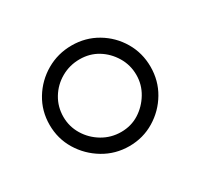

<svg xmlns="http://www.w3.org/2000/svg" viewBox="-77 -805 502 481"><g transform="rotate(-30 174.0 -564.5)"><path d="M320 -565Q320 -605 300.5 -638Q281 -671 248 -690.5Q215 -710 175 -710Q135 -710 101.5 -690.5Q68 -671 48 -638Q28 -605 28 -565Q28 -525 48 -492Q68 -459 101.5 -439Q135 -419 175 -419Q215 -419 248 -439Q281 -459 300.5 -492Q320 -525 320 -565ZM175 -670Q204 -670 227 -656Q250 -642 264.5 -618Q279 -594 279 -565Q279 -537 264.5 -513Q250 -489 227 -474.5Q204 -460 175 -460Q146 -460 121.5 -474.5Q97 -489 82.5 -513Q68 -537 68 -565Q68 -594 82.5 -618Q97 -642 121.5 -656Q146 -670 175 -670Z"/></g></svg>

Font: Advent Pro Light
Style: Regular
Weight: 300
Version: Version 3.000